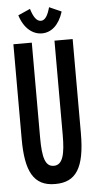

<svg xmlns="http://www.w3.org/2000/svg" viewBox="-55 -807 423 852"><g transform="rotate(-5 156.5 -381.0)"><path d="M197 -773C188 -740 176 -716 156 -716C137 -716 123 -736 112 -773L58 -749C77 -688 116 -660 156 -660C196 -660 232 -688 251 -749ZM157 11C248 11 289 -48 289 -204V-623H208V-203C208 -118 197 -70 157 -70C119 -70 107 -110 107 -200V-623H25V-201C25 -60 58 12 157 11Z"/></g></svg>

Font: Inconsolata ExtraCondensed
Style: Bold
Weight: 700
Width: 2
Monospace: yes
Designer: Raph Levien, Cyreal, Brenton Simpson
Foundry: Raph Levien, Cyreal, Google
Version: Version 3.100